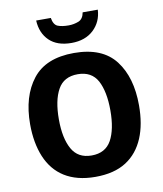

<svg xmlns="http://www.w3.org/2000/svg" viewBox="-101 -1031 951 1122"><g transform="rotate(-10 374.5 -470.0)"><path d="M696.8 -357.9C696.8 -468.8 671.4 -557.6 620.1 -624.5C568.8 -691.4 486.8 -725.1 375 -725.1C263.7 -725.1 181.6 -691.9 129.4 -625C77.1 -558.1 50.8 -469.7 50.8 -358.9C50.8 -285.2 62.5 -220.2 85.4 -165C131.8 -54.2 226.1 9.8 374 9.8C448.7 9.8 509.8 -5.4 557.6 -36.1C652.8 -97.2 696.8 -211.4 696.8 -357.9ZM221.2 -357.9C221.2 -432.6 232.9 -491.7 256.8 -534.7C280.3 -577.6 319.8 -599.1 375 -599.1C429.7 -599.1 468.8 -577.6 492.2 -534.7C515.1 -491.7 526.9 -432.6 526.9 -357.9C526.9 -283.2 515.1 -224.6 491.7 -181.6C467.8 -138.7 428.7 -117.2 374 -117.2C319.8 -117.2 281.2 -138.7 257.3 -181.6C233.4 -224.6 221.2 -283.2 221.2 -357.9ZM466.8 -950.2C462.4 -924.3 450.7 -907.7 432.6 -900.4C414.1 -893.1 394 -889.2 373 -889.2C346.2 -889.2 325.2 -892.6 309.1 -898.9C293 -905.3 282.2 -922.4 277.8 -950.2H190.9C193.4 -899.9 210.4 -859.9 241.2 -830.1C272 -800.3 315.4 -785.2 372.1 -785.2C426.8 -785.2 470.7 -800.8 503.4 -831.5C536.1 -862.3 554.2 -901.9 556.6 -950.2Z"/></g></svg>

Font: Avrile Sans
Style: Bold
Weight: 700
Designer: Monotype Design Team, Google (font), Stefan Peev (BGR Cyrillic), Cristiano Sobral (main changes)
Foundry: The Avrile Sans Project Authors
Version: Version 3.110